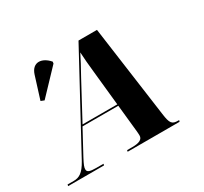

<svg xmlns="http://www.w3.org/2000/svg" viewBox="-147 -929 1202 1134"><g transform="rotate(-30 453.5 -361.5)"><path d="M149 -508 303 -670 305 -682C261 -734 197 -742 174 -670L126 -517ZM16 0H261L263 -10H214C170 -10 153 -16 153 -35C153 -49 159 -64 179 -102L266 -263H510L529 -80C530 -69 531 -59 531 -48C531 -21 505 -10 460 -10H424L422 0H776L779 -10H772C731 -10 720 -22 711 -91L625 -714H499L160 -88C125 -24 96 -10 60 -10H18ZM402 -515C435 -575 454 -609 473 -648C475 -603 479 -565 485 -506L509 -273H272Z"/></g></svg>

Font: Noto Serif Display ExtraBold
Style: Italic
Weight: 800
Italic angle: -12°
Designer: Monotype Design Team
Foundry: Monotype Imaging Inc.
Version: Version 2.009